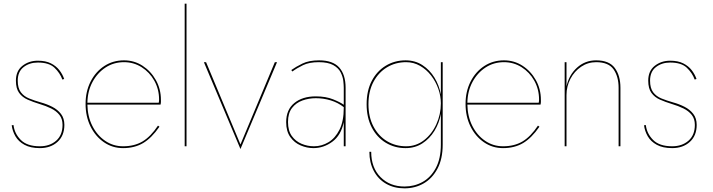

<svg xmlns="http://www.w3.org/2000/svg" viewBox="-20 -800 3901 1050"><path d="M54 -116Q59 -70 93.5 -35Q128 0 198 0Q252 0 287 -30.5Q322 -61 322 -117Q322 -150 305 -171.5Q288 -193 259.5 -207Q231 -221 197 -231Q161 -242 131.5 -255Q102 -268 84.5 -292Q67 -316 67 -359Q67 -412 102.5 -440Q138 -468 187 -468Q230 -468 258.5 -453.5Q287 -439 304.5 -416.5Q322 -394 331 -368L321 -365Q308 -401 278 -429.5Q248 -458 187 -458Q141 -458 109 -433Q77 -408 77 -359Q77 -318 94 -295.5Q111 -273 139.5 -261.5Q168 -250 203 -240Q236 -231 265.5 -216Q295 -201 313.5 -177Q332 -153 332 -117Q332 -58 294.5 -24Q257 10 198 10Q147 10 114 -8Q81 -26 64.5 -54.5Q48 -83 44 -115Z M653 10Q595 10 548.5 -22Q502 -54 475 -108.5Q448 -163 448 -232Q448 -300 475.5 -354Q503 -408 550.5 -439Q598 -470 658 -470Q714 -470 759.5 -440.5Q805 -411 832.5 -362Q860 -313 860 -254Q860 -250 860 -243Q860 -236 858 -228H458Q459 -163 485 -111.5Q511 -60 555 -30Q599 0 653 0Q715 0 759.5 -26.5Q804 -53 844 -113L852 -107Q809 -45 762.5 -17.5Q716 10 653 10ZM658 -460Q602 -460 557.5 -431Q513 -402 486 -352Q459 -302 458 -238H848Q850 -246 850 -255Q850 -312 824 -358.5Q798 -405 754.5 -432.5Q711 -460 658 -460Z M990 -780H1000V0H990Z M1095 -460H1107L1295 -10L1483 -460H1495L1295 15Z M1579 -409 1573 -417Q1598 -435 1634 -452.5Q1670 -470 1725 -470Q1800 -470 1835 -431Q1870 -392 1870 -320V0H1860V-132Q1845 -60 1797.5 -25Q1750 10 1694 10Q1659 10 1624.5 -4.5Q1590 -19 1567.5 -50.5Q1545 -82 1545 -132Q1545 -200 1589.5 -236.5Q1634 -273 1707 -273Q1762 -273 1802.5 -256.5Q1843 -240 1860 -227V-320Q1860 -334 1857.5 -357Q1855 -380 1843 -404Q1831 -428 1802.5 -444Q1774 -460 1723 -460Q1671 -460 1637 -443.5Q1603 -427 1579 -409ZM1555 -133Q1555 -85 1576 -56Q1597 -27 1629.5 -13.5Q1662 0 1697 0Q1739 0 1776 -22Q1813 -44 1836.5 -90.5Q1860 -137 1860 -210V-214Q1828 -239 1788.5 -251Q1749 -263 1707 -263Q1669 -263 1634 -250.5Q1599 -238 1577 -209.5Q1555 -181 1555 -133Z M2000 30H2010Q2010 117 2061 168.5Q2112 220 2192 220Q2246 220 2291 195Q2336 170 2363.5 118.5Q2391 67 2391 -10V-177Q2382 -127 2356 -84.5Q2330 -42 2290 -16Q2250 10 2198 10Q2138 10 2089.5 -19.5Q2041 -49 2013 -103Q1985 -157 1985 -230Q1985 -304 2013 -357.5Q2041 -411 2089.5 -440.5Q2138 -470 2198 -470Q2250 -470 2290 -444Q2330 -418 2356 -375.5Q2382 -333 2391 -283V-460H2401V-10Q2401 69 2372.5 122.5Q2344 176 2297 203Q2250 230 2192 230Q2135 230 2091.5 205Q2048 180 2024 134.5Q2000 89 2000 30ZM1995 -230Q1995 -160 2022.5 -108Q2050 -56 2096.5 -28Q2143 0 2201 0Q2256 0 2299 -33.5Q2342 -67 2366.5 -121Q2391 -175 2391 -235Q2391 -275 2377 -314.5Q2363 -354 2337.5 -387Q2312 -420 2277 -440Q2242 -460 2201 -460Q2143 -460 2096.5 -432Q2050 -404 2022.5 -352.5Q1995 -301 1995 -230Z M2731 10Q2673 10 2626.5 -22Q2580 -54 2553 -108.5Q2526 -163 2526 -232Q2526 -300 2553.5 -354Q2581 -408 2628.5 -439Q2676 -470 2736 -470Q2792 -470 2837.5 -440.5Q2883 -411 2910.5 -362Q2938 -313 2938 -254Q2938 -250 2938 -243Q2938 -236 2936 -228H2536Q2537 -163 2563 -111.5Q2589 -60 2633 -30Q2677 0 2731 0Q2793 0 2837.5 -26.5Q2882 -53 2922 -113L2930 -107Q2887 -45 2840.5 -17.5Q2794 10 2731 10ZM2736 -460Q2680 -460 2635.5 -431Q2591 -402 2564 -352Q2537 -302 2536 -238H2926Q2928 -246 2928 -255Q2928 -312 2902 -358.5Q2876 -405 2832.5 -432.5Q2789 -460 2736 -460Z M3363 -320Q3363 -381 3335.5 -420.5Q3308 -460 3240 -460Q3195 -460 3158 -435Q3121 -410 3099.5 -369Q3078 -328 3078 -280V0H3068V-460H3078V-328Q3092 -391 3136 -430.5Q3180 -470 3240 -470Q3311 -470 3342 -428.5Q3373 -387 3373 -320V0H3363Z M3512 -116Q3517 -70 3551.5 -35Q3586 0 3656 0Q3710 0 3745 -30.5Q3780 -61 3780 -117Q3780 -150 3763 -171.5Q3746 -193 3717.5 -207Q3689 -221 3655 -231Q3619 -242 3589.5 -255Q3560 -268 3542.5 -292Q3525 -316 3525 -359Q3525 -412 3560.5 -440Q3596 -468 3645 -468Q3688 -468 3716.5 -453.5Q3745 -439 3762.5 -416.5Q3780 -394 3789 -368L3779 -365Q3766 -401 3736 -429.5Q3706 -458 3645 -458Q3599 -458 3567 -433Q3535 -408 3535 -359Q3535 -318 3552 -295.5Q3569 -273 3597.5 -261.5Q3626 -250 3661 -240Q3694 -231 3723.5 -216Q3753 -201 3771.5 -177Q3790 -153 3790 -117Q3790 -58 3752.5 -24Q3715 10 3656 10Q3605 10 3572 -8Q3539 -26 3522.5 -54.5Q3506 -83 3502 -115Z"/></svg>

Font: Jost* Hairline
Style: Regular
Weight: 100
Version: Version 3.7